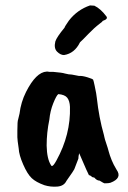

<svg xmlns="http://www.w3.org/2000/svg" viewBox="-20 -681 471 708"><path d="M312 -661 328 -660Q351 -649 372 -621Q380 -611 359 -604Q358 -601 348 -594Q326 -577 306 -556Q286 -535 275 -525Q255 -484 216 -478Q203 -478 190.5 -490.5Q178 -503 184 -528Q189 -544 218 -579Q218 -582 234 -605Q265 -645 312 -661ZM238 -287Q237 -309 228 -320.5Q219 -332 195 -334Q188 -329 176.5 -300.5Q165 -272 162 -240Q152 -192 152 -144Q153 -95 168 -72Q170 -68 172 -69Q177 -69 188 -89Q241 -185 238 -287ZM269 -96 254 -57Q254 -55 225 -14Q216 5 191.5 7Q167 9 144 2Q113 -9 97 -24Q81 -39 65.5 -74.5Q50 -110 49 -133Q44 -166 44 -175V-199Q44 -235 47 -241Q48 -245 52 -262Q57 -304 76 -342Q113 -415 152 -417H157Q159 -416 163 -416H176Q211 -413 219 -410Q234 -406 245 -406L271 -401Q283 -402 302.5 -396Q322 -390 323.5 -387Q325 -384 329 -365Q333 -346 334.5 -337.5Q336 -329 337 -320Q345 -247 363 -184Q364 -181 365 -175Q366 -169 372 -151.5Q378 -134 381 -122Q384 -110 392 -90Q398 -75 410 -55Q432 -24 387 -7Q381 -5 366 -5Q363 -5 347 -15Q337 -15 328 -26L320 -28Q313 -35 308 -35Q306 -37 272 -116Q269 -105 269 -96Z"/></svg>

Font: Caveat Brush
Style: Regular
Weight: 400
Designer: Pablo Impallari
Foundry: Creative Lab NY
Version: Version 1.096; ttfautohint (v1.3)